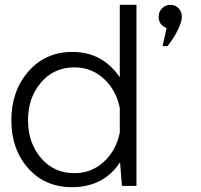

<svg xmlns="http://www.w3.org/2000/svg" viewBox="-20 -770 832 795"><path d="M545 -750V0H485L477 -98Q409 5 278 5Q166 5 96.5 -73.5Q27 -152 27 -272Q27 -393 97.5 -474Q168 -555 280 -555Q404 -555 476 -450V-750ZM670 -654Q637 -666 637 -701Q637 -721 651 -735.5Q665 -750 686 -750Q706 -750 719.5 -735.5Q733 -721 733 -701Q733 -681 718.5 -650.5Q704 -620 689 -600L674 -579H653ZM288 -53Q359 -53 410 -100Q461 -147 476 -221V-323Q461 -397 410 -444Q359 -491 288 -491Q203 -491 149.5 -428Q96 -365 96 -272Q96 -179 149.5 -116Q203 -53 288 -53Z"/></svg>

Font: Oakes Grotesk Light
Style: Regular
Weight: 300
Designer: Samuel Oakes
Foundry: Samuel Oakes
Version: Version 1.000;PS 001.000;hotconv 1.0.88;makeotf.lib2.5.64775